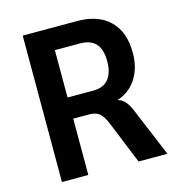

<svg xmlns="http://www.w3.org/2000/svg" viewBox="-105 -799 839 893"><g transform="rotate(-15 314.5 -352.5)"><path d="M84 0V-705H346Q447 -705 502.5 -650.5Q558 -596 558 -496Q558 -441 540.5 -401Q523 -361 495 -336.5Q467 -312 434 -302V-300L443 -298Q458 -292 471.5 -275Q485 -258 498 -225L592 0H453L368 -209Q358 -232 347 -246Q336 -260 321.5 -265.5Q307 -271 284 -271H211V0ZM211 -373H335Q384 -373 408.5 -403Q433 -433 433 -489Q433 -545 408 -573Q383 -601 331 -601H211Z"/></g></svg>

Font: Nunito Sans 7pt Condensed
Style: Bold
Weight: 700
Width: 3
Designer: Vernon Adams
Foundry: Vernon Adams
Version: Version 3.101;gftools[0.9.27]